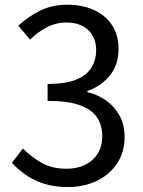

<svg xmlns="http://www.w3.org/2000/svg" viewBox="-20 -766 595 800"><path d="M263.1 13.4Q206 13.4 162.4 -0.8Q118.9 -15 86.2 -38.2Q53.4 -61.4 29.5 -87.6L75.5 -147.1Q108.3 -114.3 151.6 -88.6Q194.8 -62.9 257.3 -62.9Q301.5 -62.9 334.9 -79.4Q368.3 -95.9 387.2 -126.5Q406.1 -157.1 406.1 -199.1Q406.1 -243.3 384.4 -276.4Q362.7 -309.5 312.8 -327.6Q263 -345.7 178.3 -345.7V-416.2Q254.5 -416.2 298.4 -434.6Q342.3 -453 361.5 -485Q380.7 -517.1 380.7 -556.5Q380.7 -609.1 347.7 -640.6Q314.7 -672.1 257.2 -672.1Q212.9 -672.1 174.6 -652.1Q136.3 -632.1 105.3 -600.9L56.2 -659.3Q97.8 -697.2 147.6 -721.8Q197.4 -746.4 260.4 -746.4Q322.1 -746.4 370.5 -724.7Q418.8 -703.1 446.3 -662.1Q473.9 -621.2 473.9 -562.8Q473.9 -496.2 438.1 -451.8Q402.3 -407.5 343.9 -386.6V-382.2Q386.7 -372 422 -347.2Q457.2 -322.4 478.2 -284.3Q499.1 -246.1 499.1 -195.7Q499.1 -131 467.2 -84Q435.3 -37 382 -11.8Q328.6 13.4 263.1 13.4Z"/></svg>

Font: Noto Sans HK Thin
Style: Regular
Weight: 100
Designer: Ryoko NISHIZUKA 西塚涼子 (kana, bopomofo & ideographs); Paul D. Hunt (Latin, Greek & Cyrillic); Sandoll Communications 산돌커뮤니
Foundry: Adobe
Version: Version 2.004-H2;hotconv 1.0.118;makeotfexe 2.5.65603